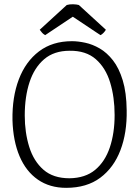

<svg xmlns="http://www.w3.org/2000/svg" viewBox="-20 -888 669 923"><path d="M326 -690Q355 -690 390 -682.5Q425 -675 459.5 -655Q494 -635 523 -598Q552 -561 570 -502Q588 -443 589 -358Q591 -250 559 -166Q527 -82 462 -33.5Q397 15 298 15Q219 15 162 -24.5Q105 -64 74 -137Q43 -210 40 -310Q38 -421 70.5 -506.5Q103 -592 167.5 -641Q232 -690 326 -690ZM315 -644Q240 -644 192.5 -603.5Q145 -563 122 -493Q99 -423 99 -333Q99 -251 120.5 -182Q142 -113 189 -72Q236 -31 314 -31Q390 -32 437.5 -71.5Q485 -111 508 -179.5Q531 -248 531 -335Q531 -421 509.5 -491.5Q488 -562 440.5 -603.5Q393 -645 315 -644ZM359 -864 489 -745Q485 -738 478.5 -731Q472 -724 463 -719L307 -823H353L197 -719Q188 -724 182 -731Q176 -738 171 -745L301 -864Q315 -868 331.5 -867.5Q348 -867 359 -864Z"/></svg>

Font: Karma Variable Light
Style: Regular
Weight: 300
Designer: Joana Correia
Foundry: Indian Type Foundry
Version: Version 3.000